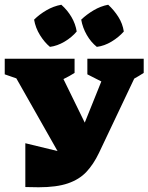

<svg xmlns="http://www.w3.org/2000/svg" viewBox="-27 -787 627 811"><path d="M232 -767Q258 -744 275 -715Q292 -686 297 -654Q276 -629 245.5 -611Q215 -593 184 -589Q161 -608 142 -638.5Q123 -669 117 -704Q139 -726 169 -743.5Q199 -761 232 -767ZM430 -767Q455 -744 473 -715.5Q491 -687 496 -654Q475 -630 444.5 -611.5Q414 -593 382 -589Q357 -609 339.5 -639.5Q322 -670 316 -704Q339 -726 368.5 -743.5Q398 -761 430 -767ZM80 3V-182L216 -149L42 -456L-7 -473V-539H288V-479Q266 -465 241 -453L331 -269L401 -443L342 -473V-539H580V-479Q560 -466 540 -455L391 -141Q368 -93 338 -61Q308 -29 260 -12.5Q212 4 136 4Q122 4 108 3.5Q94 3 80 3Z"/></svg>

Font: Piazzolla SC ExtraBold
Style: Regular
Weight: 800
Designer: Juan Pablo del Peral
Foundry: Huerta Tipografica
Version: Version 1.330